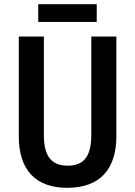

<svg xmlns="http://www.w3.org/2000/svg" viewBox="-20 -889 647 919"><path d="M443 -869H163V-784H443ZM537 -237V-714H417V-243C417 -140 381 -96 304 -96C229 -96 190 -138 190 -242V-714H70V-236C70 -75 151 10 302 10C458 10 537 -79 537 -237Z"/></svg>

Font: Noto Sans Arabic UI Cn SmBd
Style: Regular
Weight: 600
Width: 3
Designer: Monotype Design Team, Nadine Chahine and Nizar Qandah
Foundry: Monotype Imaging Inc.
Version: Version 2.010